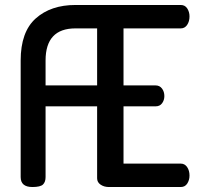

<svg xmlns="http://www.w3.org/2000/svg" viewBox="-20 -751 801 771"><path d="M476 -637V-408H605Q621 -408 630.5 -395.5Q640 -383 640 -365Q640 -349 631 -336.5Q622 -324 605 -324H476V-94H706Q722 -94 731.5 -80Q741 -66 741 -46Q741 -28 732 -14Q723 0 706 0H417Q398 0 384 -9.5Q370 -19 370 -35V-324H163V-40Q163 -20 152.5 -10Q142 0 110 0Q63 0 63 -40V-508Q63 -623 123.5 -677Q184 -731 283 -731H706Q723 -731 732 -717Q741 -703 741 -685Q741 -665 731.5 -651Q722 -637 706 -637ZM163 -508V-408H370V-637H283Q163 -637 163 -508Z"/></svg>

Font: Dosis
Style: SemiBold
Weight: 600
Designer: Edgar Tolentino, Pablo Impallari, Igino Marini
Foundry: Edgar Tolentino, Pablo Impallari, Igino Marini
Version: Version 1.007